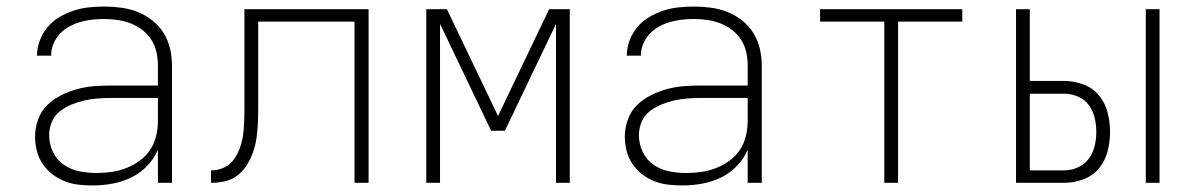

<svg xmlns="http://www.w3.org/2000/svg" viewBox="-20 -558 3640 586"><path d="M263 8Q241 8 219 5.5Q197 3 177 -5Q157 -13 139.5 -26.5Q122 -40 110 -58Q98 -76 92.5 -97.5Q87 -119 87 -141Q87 -167 96 -192.5Q105 -218 123.5 -236.5Q142 -255 166 -267Q190 -279 215.5 -286Q241 -293 267.5 -295Q294 -297 320 -297H462V-358Q462 -379 457.5 -399Q453 -419 442 -436.5Q431 -454 414.5 -466.5Q398 -479 379 -486.5Q360 -494 339.5 -497Q319 -500 298 -500Q280 -500 261.5 -498Q243 -496 225.5 -491Q208 -486 191.5 -477Q175 -468 162.5 -454.5Q150 -441 143 -424Q136 -407 136 -388H93Q93 -412 101.5 -434.5Q110 -457 125.5 -475.5Q141 -494 161.5 -506Q182 -518 204.5 -525.5Q227 -533 251 -535.5Q275 -538 298 -538Q324 -538 350 -534.5Q376 -531 400 -521.5Q424 -512 445 -495.5Q466 -479 479.5 -457Q493 -435 499 -409.5Q505 -384 505 -358V0H462V-101Q450 -73 428.5 -51Q407 -29 380 -16Q353 -3 323 2.5Q293 8 263 8ZM275 -30Q299 -30 322 -33.5Q345 -37 366.5 -45.5Q388 -54 407 -68Q426 -82 438.5 -101Q451 -120 456.5 -143Q462 -166 462 -189V-259H320Q300 -259 279 -257.5Q258 -256 238 -251.5Q218 -247 198.5 -239Q179 -231 162.5 -218Q146 -205 138 -185.5Q130 -166 130 -145Q130 -119 141.5 -94.5Q153 -70 175 -55Q197 -40 223 -35Q249 -30 275 -30Z M624 0V-38Q639 -38 653.5 -42.5Q668 -47 679.5 -56.5Q691 -66 699 -79Q707 -92 712 -106Q717 -120 720 -135Q723 -150 724 -165Q725 -180 725.5 -195Q726 -210 726 -225Q726 -229 726 -233Q726 -237 726 -241V-242Q726 -253 726 -263Q726 -273 726 -283V-530H1105V0H1062V-492H768V-283Q768 -280 768 -276Q768 -272 768 -268Q768 -246 768 -224.5Q768 -203 767 -181Q766 -159 763 -137.5Q760 -116 753 -95.5Q746 -75 734.5 -56Q723 -37 706 -23.5Q689 -10 667.5 -5Q646 0 624 0Z M1281 0V-530H1344L1500 -204L1656 -530H1719V0H1677V-485L1521 -159H1479L1323 -485V0Z M2063 8Q2041 8 2019 5.5Q1997 3 1977 -5Q1957 -13 1939.5 -26.5Q1922 -40 1910 -58Q1898 -76 1892.5 -97.5Q1887 -119 1887 -141Q1887 -167 1896 -192.5Q1905 -218 1923.5 -236.5Q1942 -255 1966 -267Q1990 -279 2015.5 -286Q2041 -293 2067.5 -295Q2094 -297 2120 -297H2262V-358Q2262 -379 2257.5 -399Q2253 -419 2242 -436.5Q2231 -454 2214.5 -466.5Q2198 -479 2179 -486.5Q2160 -494 2139.5 -497Q2119 -500 2098 -500Q2080 -500 2061.5 -498Q2043 -496 2025.5 -491Q2008 -486 1991.5 -477Q1975 -468 1962.5 -454.5Q1950 -441 1943 -424Q1936 -407 1936 -388H1893Q1893 -412 1901.5 -434.5Q1910 -457 1925.5 -475.5Q1941 -494 1961.5 -506Q1982 -518 2004.5 -525.5Q2027 -533 2051 -535.5Q2075 -538 2098 -538Q2124 -538 2150 -534.5Q2176 -531 2200 -521.5Q2224 -512 2245 -495.5Q2266 -479 2279.5 -457Q2293 -435 2299 -409.5Q2305 -384 2305 -358V0H2262V-101Q2250 -73 2228.5 -51Q2207 -29 2180 -16Q2153 -3 2123 2.5Q2093 8 2063 8ZM2075 -30Q2099 -30 2122 -33.5Q2145 -37 2166.5 -45.5Q2188 -54 2207 -68Q2226 -82 2238.5 -101Q2251 -120 2256.5 -143Q2262 -166 2262 -189V-259H2120Q2100 -259 2079 -257.5Q2058 -256 2038 -251.5Q2018 -247 1998.5 -239Q1979 -231 1962.5 -218Q1946 -205 1938 -185.5Q1930 -166 1930 -145Q1930 -119 1941.5 -94.5Q1953 -70 1975 -55Q1997 -40 2023 -35Q2049 -30 2075 -30Z M2679 0V-492H2483V-530H2917V-492H2721V0Z M3477 0V-530H3519V0ZM3081 0V-530H3123V-311H3228Q3257 -311 3286 -300.5Q3315 -290 3334 -267Q3353 -244 3360.5 -214.5Q3368 -185 3368 -155Q3368 -126 3360.5 -96.5Q3353 -67 3334 -44Q3315 -21 3286 -10.5Q3257 0 3228 0ZM3123 -38H3228Q3249 -38 3269.5 -47Q3290 -56 3303 -73.5Q3316 -91 3321 -112.5Q3326 -134 3326 -155Q3326 -177 3321 -198.5Q3316 -220 3303 -237.5Q3290 -255 3269.5 -263.5Q3249 -272 3228 -272H3123Z"/></svg>

Font: Iosevka Curly XLtEx
Style: Regular
Weight: 200
Width: 7
Monospace: yes
Designer: Belleve Invis
Foundry: Belleve Invis
Version: Version 11.1.0; ttfautohint (v1.8.3)